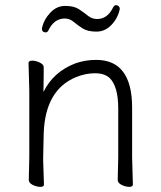

<svg xmlns="http://www.w3.org/2000/svg" viewBox="-20 -717 628 747"><path d="M446 -682Q439 -647 414 -620.5Q389 -594 355 -594Q321 -594 301.5 -606.5Q282 -619 266.5 -632Q251 -645 232 -645Q191 -645 169 -600Q165 -591 158 -591Q143 -591 143 -606Q150 -640 175 -667Q200 -694 234 -694Q268 -694 287.5 -681Q307 -668 322.5 -655.5Q338 -643 358 -643Q398 -643 420 -688Q425 -697 431 -697Q437 -697 441.5 -693Q446 -689 446 -682ZM438 -17 440 -105V-294Q440 -382 406 -414Q386 -432 349.5 -432Q313 -432 276 -417Q156 -368 150 -198Q149 -149 148 -105V-91L151 1Q151 10 137 10Q123 10 107.5 2.5Q92 -5 92 -17L94 -105V-365L91 -472Q91 -481 105.5 -481Q120 -481 135 -473.5Q150 -466 150 -456V-428Q150 -411 149.5 -392Q149 -373 149 -359Q187 -437 272 -470Q311 -484 354 -484Q494 -484 494 -298V-105L497 1Q497 10 483 10Q469 10 453.5 2.5Q438 -5 438 -17Z"/></svg>

Font: ToneOZ-Pinyin-WenKai-Light
Style: Light
Weight: 300
Designer: Fontworks Inc.
Foundry: ToneOZ
Version: Version 0.240331